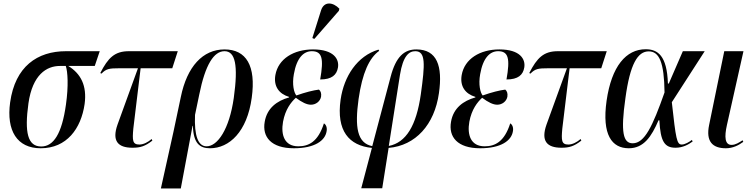

<svg xmlns="http://www.w3.org/2000/svg" viewBox="-20 -824 4249 1080"><path d="M209 10C355 10 436 -100 456 -239C470 -343 434 -410 364 -453H513L541 -536H351C190 -536 65 -450 37 -248C15 -89 76 10 209 10ZM212 0C136 0 117 -78 140 -243C163 -404 242 -453 317 -453H350C361 -421 366 -341 351 -236C328 -71 281 0 212 0Z M725 7C769 7 796 -1 837 -33L833 -42C812 -24 787 -11 764 -11C725 -11 724 -34 730 -101L771 -440H949L980 -536H705C625 -536 588 -499 544 -413L551 -410C577 -437 594 -440 651 -440H756L641 -123C609 -32 642 7 725 7Z M885 236H997L1063 -116H1065C1068 -17 1104 10 1161 10C1270 10 1370 -83 1396 -274C1421 -454 1365 -546 1243 -546C1121 -546 1032 -450 997 -278L956 -84ZM1142 -1C1094 -1 1072 -61 1077 -178L1101 -293C1135 -461 1183 -536 1243 -536C1303 -536 1321 -459 1295 -273C1270 -97 1204 -1 1142 -1Z M1748 -605 1886 -763 1889 -775C1854 -812 1803 -819 1786 -766L1737 -610ZM1633 10C1752 10 1809 -34 1817 -85C1821 -104 1815 -123 1802 -130C1769 -26 1716 -1 1658 -1C1580 -1 1559 -65 1572 -139C1585 -209 1617 -249 1644 -274C1679 -248 1706 -235 1729 -235C1757 -235 1781 -254 1786 -280C1789 -300 1783 -313 1774 -320C1742 -316 1698 -305 1647 -287C1634 -302 1622 -348 1633 -407C1649 -499 1688 -536 1734 -536C1792 -536 1802 -495 1781 -377C1847 -377 1874 -403 1881 -444C1889 -491 1858 -546 1741 -546C1632 -546 1545 -493 1529 -402C1518 -339 1549 -296 1606 -279V-276C1538 -257 1482 -216 1469 -139C1454 -54 1505 10 1633 10Z M2012 235H2130L2166 8C2317 -5 2424 -122 2449 -300C2471 -453 2438 -546 2322 -546C2255 -546 2207 -507 2177 -391L2074 -2C1989 -19 1975 -108 1997 -267C2018 -414 2057 -498 2113 -538L2109 -545C1989 -509 1915 -395 1896 -264C1871 -88 1943 -5 2072 8ZM2230 -404C2247 -509 2280 -536 2316 -536C2375 -536 2371 -464 2347 -293C2322 -117 2264 -22 2167 -3Z M2681 10C2800 10 2857 -34 2865 -85C2869 -104 2863 -123 2850 -130C2817 -26 2764 -1 2706 -1C2628 -1 2607 -65 2620 -139C2633 -209 2665 -249 2692 -274C2727 -248 2754 -235 2777 -235C2805 -235 2829 -254 2834 -280C2837 -300 2831 -313 2822 -320C2790 -316 2746 -305 2695 -287C2682 -302 2670 -348 2681 -407C2697 -499 2736 -536 2782 -536C2840 -536 2850 -495 2829 -377C2895 -377 2922 -403 2929 -444C2937 -491 2906 -546 2789 -546C2680 -546 2593 -493 2577 -402C2566 -339 2597 -296 2654 -279V-276C2586 -257 2530 -216 2517 -139C2502 -54 2553 10 2681 10Z M3138 7C3182 7 3209 -1 3250 -33L3246 -42C3225 -24 3200 -11 3177 -11C3138 -11 3137 -34 3143 -101L3184 -440H3362L3393 -536H3118C3038 -536 3001 -499 2957 -413L2964 -410C2990 -437 3007 -440 3064 -440H3169L3054 -123C3022 -32 3055 7 3138 7Z M3517 10C3601 10 3645 -56 3684 -147H3689C3695 -28 3718 7 3780 7C3822 7 3854 -12 3876 -28L3872 -37C3858 -26 3833 -11 3815 -11C3787 -11 3782 -41 3759 -249L3944 -536H3821L3742 -354H3737C3732 -511 3680 -547 3612 -547C3502 -547 3420 -452 3392 -257C3365 -65 3422 10 3517 10ZM3539 -18C3486 -18 3470 -77 3498 -272C3524 -464 3567 -535 3629 -535C3688 -535 3716 -474 3718 -304C3651 -114 3606 -18 3539 -18Z M4063 10C4103 10 4135 -7 4161 -26L4157 -35C4137 -22 4117 -9 4095 -9C4057 -9 4054 -54 4069 -121L4162 -536H4054L3969 -122C3949 -27 3989 10 4063 10Z"/></svg>

Font: Noto Serif Display Condensed Medium
Style: Italic
Weight: 500
Width: 3
Italic angle: -12°
Designer: Monotype Design Team
Foundry: Monotype Imaging Inc.
Version: Version 2.009